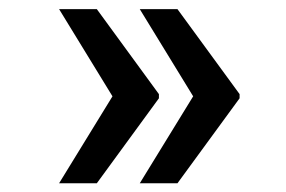

<svg xmlns="http://www.w3.org/2000/svg" viewBox="-20 -475 640 430"><path d="M196.8 -454.6H112.3L231.9 -259.3L112.3 -64.5H196.8L335.9 -254.9V-264.2ZM377.4 -454.6H293L412.6 -259.3L293 -64.5H377.4L516.6 -254.9V-264.2Z"/></svg>

Font: Roboto Mono SemiBold
Style: Regular
Weight: 600
Monospace: yes
Designer: Google
Version: Version 3.000